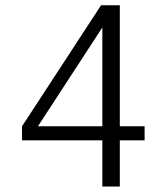

<svg xmlns="http://www.w3.org/2000/svg" viewBox="-20 -718 623 719"><path d="M363.3 -19.5H428.7V-192.4H521.5V-245.1H428.7V-698.2H358.4L62.5 -245.1V-192.4H363.3ZM363.3 -245.1H122.1L363.3 -615.2Z"/></svg>

Font: Dotum
Style: Regular
Weight: 400
Version: Version 2.21